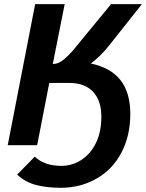

<svg xmlns="http://www.w3.org/2000/svg" viewBox="-20 -708 712 936"><path d="M572.3 35.2Q529.3 117.7 450.9 162.6Q372.6 207.5 276.4 207.5Q208 207.5 155.3 193.6Q102.5 179.7 63.5 143.1L149.4 55.7Q197.3 100.6 278.8 100.6Q332.5 100.6 377 71.3Q421.9 42 448 -11.5Q474.1 -64.9 474.1 -140.1Q474.1 -217.3 433.6 -260.5Q393.1 -303.7 318.4 -303.7H220.2L161.1 0H17.6L151.4 -688H295.4L237.3 -396Q252 -396 264.4 -401.1Q276.9 -406.2 293.5 -419.9Q309.1 -433.1 333.5 -459.5L521.5 -688H671.9L511.2 -485.4Q492.2 -460.9 466.8 -436.3Q441.4 -411.6 422.9 -398.4Q520.5 -377.9 567.9 -316.7Q615.2 -255.4 615.2 -153.3Q615.2 -46.4 572.3 35.2Z"/></svg>

Font: Arimo
Style: Italic
Weight: 400
Italic angle: -12°
Designer: Steve Matteson
Foundry: Monotype Imaging Inc.
Version: Version 1.33